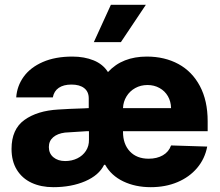

<svg xmlns="http://www.w3.org/2000/svg" viewBox="-20 -774 922 804"><path d="M420.4 -84H416Q394.5 -40 336.7 -15.1Q278.8 9.8 203.1 9.8Q151.9 9.8 112.3 -8.5Q72.8 -26.9 50.5 -63Q28.3 -99.1 28.3 -150.4Q28.3 -232.9 82.3 -271.7Q136.2 -310.5 224.6 -315.4Q268.6 -318.4 332 -320.3Q339.8 -321.3 351.6 -321.3V-362.3Q351.6 -390.1 332.5 -405Q313.5 -419.9 279.3 -419.9Q246.1 -419.9 226.1 -406.2Q206.1 -392.6 201.2 -366.2H47.9Q51.3 -414.1 79.3 -452.9Q107.4 -491.7 159.4 -514.4Q211.4 -537.1 283.2 -537.1Q333 -537.1 372.1 -521.2Q411.1 -505.4 432.1 -472.2Q462.9 -505.4 503.4 -521.2Q543.9 -537.1 594.7 -537.1Q669.4 -537.1 727.1 -505.9Q784.7 -474.6 817.1 -413.6Q849.6 -352.5 849.6 -266.6V-224.6H495.1V-221.7Q495.1 -170.4 523.9 -139.9Q552.7 -109.4 602.5 -109.4Q637.2 -109.4 662.1 -123.8Q687 -138.2 696.3 -165L847.7 -160.2Q837.9 -108.9 805.4 -70.6Q772.9 -32.2 722.9 -11.2Q672.9 9.8 611.3 9.8Q546.9 9.8 496.3 -14.4Q445.8 -38.6 420.4 -84ZM252.9 -99.6Q280.8 -99.6 303.7 -110.8Q326.7 -122.1 339.8 -142.3Q353 -162.6 352.5 -188.5V-224.6H342.8L252 -218.8Q220.7 -214.8 202.6 -199.2Q184.6 -183.6 184.6 -158.2Q184.6 -131.3 203.6 -115.5Q222.7 -99.6 252.9 -99.6ZM696.3 -321.3Q695.8 -349.1 683.1 -371.1Q670.4 -393.1 647.9 -405.5Q625.5 -418 597.7 -418Q569.3 -418 546.4 -405.3Q523.4 -392.6 509.8 -370.4Q496.1 -348.1 495.1 -321.3ZM444.3 -753.9H590.8L486.3 -597.7H373Z"/></svg>

Font: Pretendard JP ExtraBold
Style: Regular
Weight: 800
Designer: Base glyphs from Inter by Rasmus Andersson; Hangeul glyphs from Noto Sans CJK(Source Han Sans) by Jang Soo-young and Kan
Foundry: Kil Hyung-jin
Version: Version 1.309